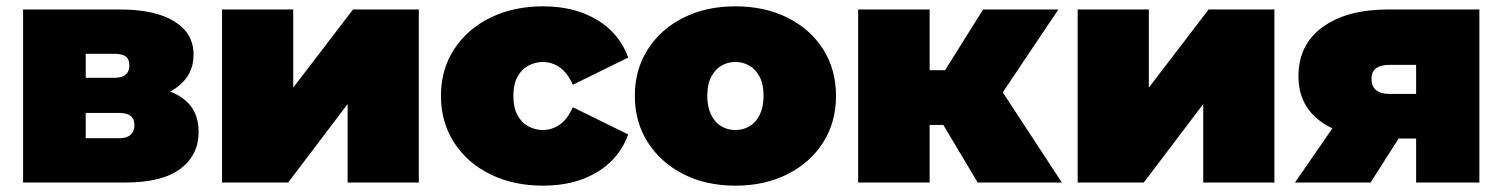

<svg xmlns="http://www.w3.org/2000/svg" viewBox="-20 -577 4750 607"><path d="M53 0V-547H360Q470 -547 531 -509.5Q592 -472 592 -404Q592 -338 536 -298.5Q480 -259 385 -259L402 -305Q503 -305 555.5 -268Q608 -231 608 -160Q608 -87 550.5 -43.5Q493 0 376 0ZM251 -140H356Q381 -140 393 -151Q405 -162 405 -181Q405 -201 393 -210.5Q381 -220 356 -220H251ZM251 -331H340Q366 -331 377.5 -341Q389 -351 389 -370Q389 -390 377.5 -398.5Q366 -407 340 -407H251Z M682 0V-547H907V-300L1096 -547H1304V0H1079V-248L891 0Z M1697 10Q1603 10 1530 -26Q1457 -62 1415.5 -126.5Q1374 -191 1374 -274Q1374 -357 1415.5 -421Q1457 -485 1530 -521Q1603 -557 1697 -557Q1797 -557 1868 -514Q1939 -471 1966 -395L1791 -309Q1774 -347 1749.5 -364Q1725 -381 1696 -381Q1671 -381 1649.5 -369Q1628 -357 1615.5 -333.5Q1603 -310 1603 -274Q1603 -238 1615.5 -214Q1628 -190 1649.5 -178Q1671 -166 1696 -166Q1725 -166 1749.5 -183Q1774 -200 1791 -238L1966 -152Q1939 -76 1868 -33Q1797 10 1697 10Z M2305 10Q2212 10 2140.5 -26.5Q2069 -63 2028 -127Q1987 -191 1987 -274Q1987 -357 2028 -421Q2069 -485 2140.5 -521Q2212 -557 2305 -557Q2398 -557 2470 -521Q2542 -485 2582.5 -421Q2623 -357 2623 -274Q2623 -191 2582.5 -127Q2542 -63 2470 -26.5Q2398 10 2305 10ZM2305 -166Q2330 -166 2350 -178Q2370 -190 2382 -214.5Q2394 -239 2394 -274Q2394 -310 2382 -333.5Q2370 -357 2350 -369Q2330 -381 2305 -381Q2280 -381 2260 -369Q2240 -357 2228 -333.5Q2216 -310 2216 -274Q2216 -239 2228 -214.5Q2240 -190 2260 -178Q2280 -166 2305 -166Z M3071 0 2921 -251 3103 -357 3337 0ZM2693 0V-547H2919V0ZM2853 -182V-355H3057V-182ZM3126 -249 2914 -269 3088 -547H3326Z M3387 0V-547H3612V-300L3801 -547H4009V0H3784V-248L3596 0Z M4457 0V-172L4485 -139H4360Q4233 -139 4159 -190.5Q4085 -242 4085 -336Q4085 -436 4161.5 -491.5Q4238 -547 4369 -547H4657V0ZM4074 0 4217 -207H4445L4313 0ZM4457 -239V-426L4485 -372H4374Q4346 -372 4331 -361.5Q4316 -351 4316 -328Q4316 -280 4374 -280H4485Z"/></svg>

Font: MOST Montserrat Black
Style: Regular
Weight: 900
Designer: Julieta Ulanovsky
Foundry: Julieta Ulanovsky
Version: Version 8.000;March 11, 2024;FontCreator 15.0.0.2926 64-bit